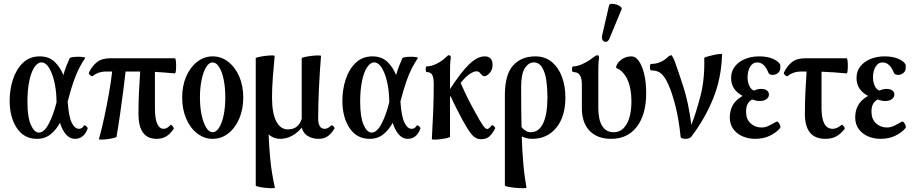

<svg xmlns="http://www.w3.org/2000/svg" viewBox="-20 -723 4822 1015"><path d="M175 11Q107 11 69 -46Q31 -103 31 -191Q31 -250 48.5 -303.5Q66 -357 101.5 -391Q137 -425 190 -425Q239 -425 269 -396Q299 -367 315 -326Q322 -351 330 -372Q338 -393 348 -415Q350 -419 363.5 -421Q377 -423 393.5 -423Q410 -423 421.5 -421Q433 -419 430 -416Q413 -391 398 -361.5Q383 -332 368.5 -290.5Q354 -249 338 -187V-185Q343 -108 359 -75Q375 -42 397 -42Q414 -42 423 -58Q427 -64 436 -56Q445 -48 443 -42Q423 11 376 11Q350 11 330 -11Q310 -33 297 -74Q278 -38 248 -13.5Q218 11 175 11ZM125 -186Q125 -105 143 -63.5Q161 -22 186 -22Q213 -22 237.5 -68Q262 -114 279 -183Q278 -196 278 -210Q276 -256 265.5 -298Q255 -340 238 -366.5Q221 -393 199 -393Q178 -393 161 -366.5Q144 -340 134.5 -293Q125 -246 125 -186Z M503 12Q517 -37 530.5 -99.5Q544 -162 555.5 -226.5Q567 -291 573 -345H545Q519 -345 500 -338Q481 -331 472 -322Q466 -317 456.5 -325.5Q447 -334 451 -341Q467 -374 492.5 -394.5Q518 -415 564 -415H904Q908 -415 909.5 -403Q911 -391 911 -375Q911 -359 909.5 -347Q908 -335 904 -335Q878 -337 851.5 -339.5Q825 -342 799 -343V-152Q799 -42 846 -42Q863 -42 881 -62Q884 -65 888.5 -60.5Q893 -56 896.5 -50Q900 -44 898 -41Q878 -13 857 -1Q836 11 808 11Q712 11 712 -121Q712 -176 714.5 -232.5Q717 -289 721 -345H719H644Q639 -301 631.5 -242.5Q624 -184 615 -121Q606 -58 596 0Q596 3 581.5 6.5Q567 10 548.5 12.5Q530 15 516 15Q502 15 503 12Z M1104 11Q1059 11 1022 -18Q985 -47 964 -96.5Q943 -146 943 -207Q943 -269 964 -318Q985 -367 1022 -396Q1059 -425 1104 -425Q1150 -425 1187 -396Q1224 -367 1245 -318Q1266 -269 1266 -207Q1266 -146 1245 -96.5Q1224 -47 1187 -18Q1150 11 1104 11ZM1104 -24Q1123 -24 1138.5 -48.5Q1154 -73 1162.5 -114.5Q1171 -156 1171 -208Q1171 -260 1162.5 -302Q1154 -344 1138.5 -368.5Q1123 -393 1104 -393Q1085 -393 1070 -368.5Q1055 -344 1046 -302Q1037 -260 1037 -208Q1037 -156 1046 -114.5Q1055 -73 1070 -48.5Q1085 -24 1104 -24Z M1433 269Q1434 272 1418.5 272Q1403 272 1383 270Q1363 268 1347.5 264.5Q1332 261 1332 257V-415Q1332 -418 1347 -421.5Q1362 -425 1382 -427.5Q1402 -430 1417.5 -430Q1433 -430 1432 -427Q1427 -374 1422.5 -316.5Q1418 -259 1418 -207Q1418 -126 1440 -82.5Q1462 -39 1502 -39Q1558 -39 1575 -95V-415Q1575 -418 1590.5 -421.5Q1606 -425 1626.5 -427.5Q1647 -430 1662 -430Q1677 -430 1677 -427Q1670 -340 1666 -254.5Q1662 -169 1662 -97Q1662 -42 1697 -42Q1713 -42 1730 -59Q1735 -63 1742.5 -55.5Q1750 -48 1748 -43Q1730 -14 1710.5 -1.5Q1691 11 1663 11Q1633 11 1608 -3.5Q1583 -18 1575 -48Q1525 11 1460 11Q1428 11 1400 -12Q1403 56 1407.5 105.5Q1412 155 1418.5 193.5Q1425 232 1433 269Z M1934 11Q1866 11 1828 -46Q1790 -103 1790 -191Q1790 -250 1807.5 -303.5Q1825 -357 1860.5 -391Q1896 -425 1949 -425Q1998 -425 2028 -396Q2058 -367 2074 -326Q2081 -351 2089 -372Q2097 -393 2107 -415Q2109 -419 2122.5 -421Q2136 -423 2152.5 -423Q2169 -423 2180.5 -421Q2192 -419 2189 -416Q2172 -391 2157 -361.5Q2142 -332 2127.5 -290.5Q2113 -249 2097 -187V-185Q2102 -108 2118 -75Q2134 -42 2156 -42Q2173 -42 2182 -58Q2186 -64 2195 -56Q2204 -48 2202 -42Q2182 11 2135 11Q2109 11 2089 -11Q2069 -33 2056 -74Q2037 -38 2007 -13.5Q1977 11 1934 11ZM1884 -186Q1884 -105 1902 -63.5Q1920 -22 1945 -22Q1972 -22 1996.5 -68Q2021 -114 2038 -183Q2037 -196 2037 -210Q2035 -256 2024.5 -298Q2014 -340 1997 -366.5Q1980 -393 1958 -393Q1937 -393 1920 -366.5Q1903 -340 1893.5 -293Q1884 -246 1884 -186Z M2263 12Q2267 -58 2270 -133Q2273 -208 2273 -278Q2273 -310 2265.5 -326Q2258 -342 2236 -342Q2232 -342 2231 -349.5Q2230 -357 2231 -364.5Q2232 -372 2236 -372Q2258 -372 2286 -385Q2314 -398 2337 -420Q2344 -427 2347 -429Q2350 -431 2354 -431Q2363 -431 2363 -417Q2360 -398 2359.5 -378Q2359 -358 2359 -338V-252Q2418 -343 2461 -384Q2504 -425 2542 -425Q2584 -425 2584 -380Q2584 -354 2568.5 -337Q2553 -320 2541 -320Q2533 -320 2527.5 -326.5Q2522 -333 2515.5 -339.5Q2509 -346 2499 -346Q2485 -346 2464.5 -333Q2444 -320 2415 -285Q2454 -196 2493 -128Q2518 -82 2532 -61.5Q2546 -41 2555 -41Q2565 -41 2578 -59Q2581 -65 2590.5 -56.5Q2600 -48 2597 -43Q2581 -13 2565 0Q2549 13 2521 13Q2497 13 2477 -8.5Q2457 -30 2426 -87Q2410 -117 2394 -148Q2378 -179 2362 -215L2359 -210V0Q2359 3 2344.5 6.5Q2330 10 2311 12.5Q2292 15 2277 15Q2262 15 2263 12Z M2763 268Q2764 272 2746.5 272Q2729 272 2706.5 270Q2684 268 2666.5 264.5Q2649 261 2649 257V-220Q2649 -329 2692.5 -377Q2736 -425 2810 -425Q2862 -425 2897.5 -395Q2933 -365 2951 -316Q2969 -267 2969 -208Q2969 -107 2921 -48Q2873 11 2793 11Q2765 11 2738 -2Q2741 75 2745 124.5Q2749 174 2753.5 207Q2758 240 2763 268ZM2735 -264Q2735 -200 2735.5 -147.5Q2736 -95 2737 -51Q2760 -24 2785 -24Q2829 -24 2851.5 -71.5Q2874 -119 2874 -210Q2874 -256 2868 -298Q2862 -340 2846 -366.5Q2830 -393 2802 -393Q2774 -393 2754.5 -362.5Q2735 -332 2735 -264Z M3211 11Q3138 11 3097 -31.5Q3056 -74 3056 -151V-277Q3056 -309 3045.5 -325.5Q3035 -342 3011 -342Q3006 -342 3004.5 -349.5Q3003 -357 3004.5 -364.5Q3006 -372 3011 -372Q3031 -372 3060 -385Q3089 -398 3117 -420Q3131 -431 3138 -431Q3147 -431 3147 -417Q3144 -398 3143.5 -378.5Q3143 -359 3143 -339V-152Q3143 -90 3163.5 -57Q3184 -24 3224 -24Q3268 -24 3293 -67.5Q3318 -111 3318 -189Q3318 -256 3297 -302Q3276 -348 3237 -364Q3237 -385 3261 -405Q3285 -425 3319 -425Q3340 -425 3357.5 -400Q3375 -375 3385.5 -331.5Q3396 -288 3396 -231Q3396 -118 3347 -53.5Q3298 11 3211 11ZM3203 -522Q3196 -504 3185 -502Q3174 -500 3167 -509Q3160 -518 3163 -535L3200 -695Q3202 -703 3213.5 -703Q3225 -703 3238.5 -699Q3252 -695 3260.5 -688Q3269 -681 3266 -674Z M3603 11Q3593 11 3585.5 8Q3578 5 3578 0Q3569 -89 3551.5 -159.5Q3534 -230 3513 -277Q3496 -315 3476.5 -333Q3457 -351 3422 -351Q3418 -351 3416.5 -359.5Q3415 -368 3416.5 -376.5Q3418 -385 3422 -385Q3472 -385 3510 -421Q3521 -431 3530 -431Q3531 -431 3537 -420.5Q3543 -410 3548 -396Q3566 -346 3592.5 -264.5Q3619 -183 3635 -63Q3660 -127 3683 -215.5Q3706 -304 3703 -416Q3703 -419 3717.5 -423.5Q3732 -428 3750.5 -432Q3769 -436 3783 -437.5Q3797 -439 3797 -436Q3794 -310 3750 -202Q3706 -94 3635 -1Q3626 11 3603 11Z M3972 11Q3938 11 3907.5 -1.5Q3877 -14 3857.5 -39.5Q3838 -65 3838 -103Q3838 -138 3853.5 -166.5Q3869 -195 3906 -216Q3877 -231 3861 -254.5Q3845 -278 3845 -311Q3845 -347 3865.5 -372.5Q3886 -398 3919.5 -411.5Q3953 -425 3993 -425Q4036 -425 4065 -412.5Q4094 -400 4103 -384Q4105 -381 4105 -375.5Q4105 -370 4105 -364Q4105 -347 4092.5 -337Q4080 -327 4065 -327Q4047 -327 4042 -339Q4021 -393 3983 -393Q3959 -393 3945.5 -370Q3932 -347 3932 -315Q3932 -290 3941 -270Q3950 -250 3966 -244Q3974 -248 3983.5 -250.5Q3993 -253 4003 -253Q4024 -253 4034.5 -244.5Q4045 -236 4045 -223Q4045 -209 4032 -199Q4019 -189 3996 -189Q3985 -189 3975.5 -191.5Q3966 -194 3957 -197Q3942 -190 3933 -174.5Q3924 -159 3924 -133Q3924 -93 3948 -71Q3972 -49 4006 -49Q4024 -49 4041.5 -57Q4059 -65 4083 -79Q4089 -83 4095 -76Q4101 -69 4104 -60Q4107 -51 4105 -47Q4083 -21 4049 -5Q4015 11 3972 11Z M4343 11Q4235 11 4235 -121Q4235 -176 4237.5 -232.5Q4240 -289 4244 -345H4219Q4193 -345 4174 -338Q4155 -331 4146 -322Q4140 -317 4130.5 -325.5Q4121 -334 4125 -341Q4141 -374 4166.5 -394.5Q4192 -415 4238 -415H4455Q4459 -415 4460.5 -403Q4462 -391 4462 -375Q4462 -359 4460.5 -347Q4459 -335 4455 -335Q4422 -338 4389 -340.5Q4356 -343 4323 -344V-152Q4323 -42 4382 -42Q4404 -42 4428 -62Q4431 -65 4436 -60.5Q4441 -56 4444 -50Q4447 -44 4445 -41Q4422 -13 4399 -1Q4376 11 4343 11Z M4635 11Q4601 11 4570.5 -1.5Q4540 -14 4520.5 -39.5Q4501 -65 4501 -103Q4501 -138 4516.5 -166.5Q4532 -195 4569 -216Q4540 -231 4524 -254.5Q4508 -278 4508 -311Q4508 -347 4528.5 -372.5Q4549 -398 4582.5 -411.5Q4616 -425 4656 -425Q4699 -425 4728 -412.5Q4757 -400 4766 -384Q4768 -381 4768 -375.5Q4768 -370 4768 -364Q4768 -347 4755.5 -337Q4743 -327 4728 -327Q4710 -327 4705 -339Q4684 -393 4646 -393Q4622 -393 4608.5 -370Q4595 -347 4595 -315Q4595 -290 4604 -270Q4613 -250 4629 -244Q4637 -248 4646.5 -250.5Q4656 -253 4666 -253Q4687 -253 4697.5 -244.5Q4708 -236 4708 -223Q4708 -209 4695 -199Q4682 -189 4659 -189Q4648 -189 4638.5 -191.5Q4629 -194 4620 -197Q4605 -190 4596 -174.5Q4587 -159 4587 -133Q4587 -93 4611 -71Q4635 -49 4669 -49Q4687 -49 4704.5 -57Q4722 -65 4746 -79Q4752 -83 4758 -76Q4764 -69 4767 -60Q4770 -51 4768 -47Q4746 -21 4712 -5Q4678 11 4635 11Z"/></svg>

Font: Junicode Two Beta Condensed Medium
Style: Regular
Weight: 500
Width: 3
Designer: Peter S. Baker
Foundry: Briery Creek Software
Version: Version 1.053; ttfautohint (v1.8.4)